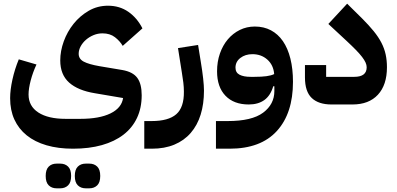

<svg xmlns="http://www.w3.org/2000/svg" viewBox="-20 -567 2155 1042"><path d="M376 240Q296 240 232.5 221.5Q169 203 125 167.5Q81 132 58 81.5Q35 31 35 -34Q35 -79 47.5 -135.5Q60 -192 82 -245L178 -217Q158 -174 146.5 -130Q135 -86 135 -54Q135 9 188 43.5Q241 78 336 78H416Q519 78 579.5 48.5Q640 19 648 -35L495 -61Q403 -76 355 -119Q307 -162 307 -239Q307 -290 326 -342.5Q345 -395 379.5 -438Q414 -481 461.5 -508.5Q509 -536 566 -536Q629 -536 676.5 -503Q724 -470 753 -413L646 -318Q631 -344 604 -365Q577 -386 536 -386Q511 -386 488 -376.5Q465 -367 447 -351.5Q429 -336 418 -316Q407 -296 407 -275Q407 -247 434.5 -232.5Q462 -218 519 -208L644 -187Q701 -177 725 -144.5Q749 -112 749 -50Q749 19 723.5 73Q698 127 650 164Q602 201 533 220.5Q464 240 376 240ZM445 455Q419 455 402.5 439Q386 423 386 388Q386 353 402.5 337Q419 321 445 321H465Q491 321 507.5 337Q524 353 524 388Q524 423 507.5 439Q491 455 465 455ZM287 455Q261 455 244.5 439Q228 423 228 388Q228 353 244.5 337Q261 321 287 321H307Q333 321 349.5 337Q366 353 366 388Q366 423 349.5 439Q333 455 307 455Z M763 90H803Q894 90 936.5 53Q979 16 978 -70Q978 -93 975 -118.5Q972 -144 967 -173L946 -306L1055 -323L1070 -230Q1078 -182 1082.5 -141.5Q1087 -101 1087 -75Q1087 -3 1069 55Q1051 113 1015 154.5Q979 196 926 218Q873 240 804 240H763Z M1152 90H1216Q1347 90 1408 44.5Q1469 -1 1469 -73V-99H1463Q1448 -48 1414.5 -24Q1381 0 1330 0Q1249 0 1203.5 -47.5Q1158 -95 1158 -180Q1158 -232 1173.5 -276.5Q1189 -321 1216.5 -353.5Q1244 -386 1281.5 -404.5Q1319 -423 1363 -423Q1412 -423 1450.5 -402.5Q1489 -382 1515.5 -343.5Q1542 -305 1556 -249Q1570 -193 1570 -123Q1570 48 1482.5 144Q1395 240 1226 240H1152ZM1361 -150Q1400 -150 1426 -153.5Q1452 -157 1468 -165Q1464 -214 1431 -243.5Q1398 -273 1350 -273Q1311 -273 1284.5 -252.5Q1258 -232 1258 -200Q1258 -173 1280 -161.5Q1302 -150 1340 -150Z M1779 0Q1709 0 1672 -35Q1635 -70 1635 -147V-214H1750V-150H1903Q1970 -150 1970 -202Q1970 -214 1964 -227.5Q1958 -241 1945 -258Q1932 -275 1911.5 -296Q1891 -317 1861 -345L1762 -437L1864 -547L1945 -467Q1982 -430 2008 -398Q2034 -366 2050 -335Q2066 -304 2073 -271.5Q2080 -239 2080 -202Q2080 -106 2031 -53Q1982 0 1893 0Z"/></svg>

Font: IBM Plex Sans Arabic
Style: Bold
Weight: 700
Designer: Mike Abbink, Paul van der Laan, Pieter van Rosmalen, Wael Morcos, Khajak Apelian
Foundry: Bold Monday
Version: Version 1.2